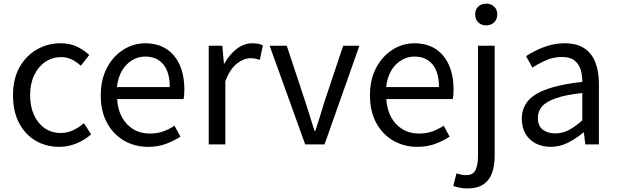

<svg xmlns="http://www.w3.org/2000/svg" viewBox="-20 -795 3397 1057"><path d="M305.9 13.4Q233.9 13.4 176.3 -20.3Q118.7 -54 85.1 -117.6Q51.6 -181.2 51.6 -271Q51.6 -361.9 87.9 -425.7Q124.2 -489.4 183.9 -523.1Q243.5 -556.8 312.8 -556.8Q366 -556.8 404.6 -537.8Q443.1 -518.9 471.5 -492.7L425 -432.8Q401.8 -454.3 375.4 -467.4Q349.1 -480.5 317.1 -480.5Q267.7 -480.5 228.9 -454.2Q190.2 -427.8 168 -380.8Q145.8 -333.8 145.8 -271Q145.8 -208.7 167.2 -161.8Q188.7 -114.9 226.6 -88.9Q264.5 -62.9 314.3 -62.9Q351.7 -62.9 384 -78.7Q416.3 -94.4 442 -116.9L481.7 -55.4Q445.2 -23.3 399.9 -5Q354.6 13.4 305.9 13.4Z M794.7 13.4Q722.5 13.4 663.4 -20.6Q604.3 -54.6 569.4 -118.2Q534.6 -181.9 534.6 -271Q534.6 -337.5 554.6 -390.1Q574.7 -442.7 609.5 -480.1Q644.4 -517.6 688 -537.2Q731.6 -556.8 778.4 -556.8Q847.6 -556.8 895.8 -525.7Q944 -494.5 969.4 -437.1Q994.9 -379.7 994.9 -301.7Q994.9 -287.4 993.9 -274.1Q993 -260.7 990.6 -249.7H624.9Q628 -192.4 651.3 -149.8Q674.7 -107.2 714.1 -83.5Q753.4 -59.8 805.3 -59.8Q844.8 -59.8 877.5 -71.2Q910.1 -82.7 940.5 -103.1L973.3 -42.5Q937.8 -19.4 894 -3Q850.2 13.4 794.7 13.4ZM623.7 -315.5H914.7Q914.7 -397.1 879.2 -440.3Q843.8 -483.6 779.5 -483.6Q741.5 -483.6 708.1 -463.9Q674.7 -444.3 652.2 -406.9Q629.7 -369.6 623.7 -315.5Z M1129.1 0V-543.4H1204L1212.7 -444.4H1215.1Q1243.4 -495.9 1283.6 -526.3Q1323.7 -556.8 1369.2 -556.8Q1387.9 -556.8 1401.2 -554.2Q1414.6 -551.6 1427.2 -545.4L1410.4 -465.6Q1396.2 -470.2 1385.3 -472.4Q1374.3 -474.6 1357.2 -474.6Q1323.7 -474.6 1285.9 -446.4Q1248 -418.2 1220.5 -348.8V0Z M1660.1 0 1464.4 -543.4H1558.6L1661.2 -233.8Q1674 -194.2 1686.6 -153.6Q1699.3 -113 1711.5 -74.1H1715.9Q1728.7 -113 1741.3 -153.6Q1754 -194.2 1765.8 -233.8L1869.3 -543.4H1958.6L1766.7 0Z M2276.7 13.4Q2204.5 13.4 2145.4 -20.6Q2086.3 -54.6 2051.4 -118.2Q2016.6 -181.9 2016.6 -271Q2016.6 -337.5 2036.6 -390.1Q2056.7 -442.7 2091.5 -480.1Q2126.4 -517.6 2170 -537.2Q2213.6 -556.8 2260.4 -556.8Q2329.6 -556.8 2377.8 -525.7Q2426 -494.5 2451.4 -437.1Q2476.9 -379.7 2476.9 -301.7Q2476.9 -287.4 2475.9 -274.1Q2475 -260.7 2472.6 -249.7H2106.9Q2110 -192.4 2133.3 -149.8Q2156.7 -107.2 2196.1 -83.5Q2235.4 -59.8 2287.3 -59.8Q2326.8 -59.8 2359.5 -71.2Q2392.1 -82.7 2422.5 -103.1L2455.3 -42.5Q2419.8 -19.4 2376 -3Q2332.2 13.4 2276.7 13.4ZM2105.7 -315.5H2396.7Q2396.7 -397.1 2361.2 -440.3Q2325.8 -483.6 2261.5 -483.6Q2223.5 -483.6 2190.1 -463.9Q2156.7 -444.3 2134.2 -406.9Q2111.7 -369.6 2105.7 -315.5Z M2554.3 242.3Q2530.1 242.3 2509.6 238.2Q2489.2 234 2475.5 228.2L2493 159.4Q2503.4 162.8 2517.2 166Q2530.9 169.2 2545 169.2Q2585.5 169.2 2598.5 140.1Q2611.5 111 2611.5 61.9V-543.4H2703.3V62Q2703.3 117.1 2688.6 157.6Q2673.8 198.1 2640.9 220.2Q2608.1 242.3 2554.3 242.3ZM2656.6 -655.3Q2630.1 -655.3 2613 -671.8Q2596 -688.2 2596 -716.2Q2596 -742.6 2613 -758.7Q2630.1 -774.9 2656.6 -774.9Q2682.9 -774.9 2700.2 -758.7Q2717.6 -742.6 2717.6 -716.2Q2717.6 -688.2 2700.2 -671.8Q2682.9 -655.3 2656.6 -655.3Z M3011.2 13.4Q2965.9 13.4 2930.1 -4.9Q2894.2 -23.2 2873.4 -57.9Q2852.6 -92.5 2852.6 -141.3Q2852.6 -230.1 2932.5 -277.5Q3012.3 -325 3185.7 -344.2Q3186.1 -379.4 3176.8 -410.5Q3167.5 -441.7 3143.2 -461.5Q3118.9 -481.3 3074 -481.3Q3026.6 -481.3 2985.1 -462.8Q2943.7 -444.3 2911 -422.7L2875.9 -486Q2901 -502.3 2933.8 -518.5Q2966.6 -534.7 3005.9 -545.7Q3045.1 -556.8 3088.5 -556.8Q3155.2 -556.8 3196.8 -529.1Q3238.3 -501.4 3257.7 -451.5Q3277.1 -401.6 3277.1 -334V0H3202.2L3194.5 -64.9H3190.7Q3152.6 -32.7 3107.3 -9.7Q3061.9 13.4 3011.2 13.4ZM3036.8 -60.6Q3076 -60.6 3111.3 -79Q3146.5 -97.4 3185.7 -132.4V-283.2Q3094.7 -273.1 3040.8 -254.3Q2987 -235.5 2964 -209.1Q2941.1 -182.6 2941.1 -147.4Q2941.1 -100.4 2968.9 -80.5Q2996.6 -60.6 3036.8 -60.6Z"/></svg>

Font: Noto Sans SC Thin
Style: Regular
Weight: 100
Designer: Ryoko NISHIZUKA 西塚涼子 (kana, bopomofo & ideographs); Paul D. Hunt (Latin, Greek & Cyrillic); Sandoll Communications 산돌커뮤니
Foundry: Adobe
Version: Version 2.004-H2;hotconv 1.0.118;makeotfexe 2.5.65603